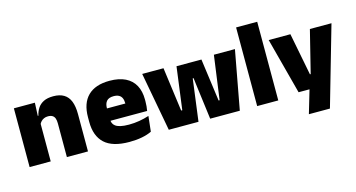

<svg xmlns="http://www.w3.org/2000/svg" viewBox="-86 -1022 2886 1555"><g transform="rotate(-15 1357.0 -244.0)"><path d="M358.5 0V-283Q358.5 -306.5 352.8 -323.5Q347 -340.5 333 -349.5Q319 -358.5 295 -358.5Q276.5 -358.5 262 -352Q247.5 -345.5 237.2 -334.8Q227 -324 221 -310.5L194 -383.5H222.5Q230 -418 247.8 -445.2Q265.5 -472.5 297.2 -488.5Q329 -504.5 378.5 -504.5Q432.5 -504.5 467.2 -483.5Q502 -462.5 518.8 -420.2Q535.5 -378 535.5 -313.5V0ZM46 0V-492.5H222L216.5 -366L223 -348V0Z M881 13Q739.5 13 673.2 -48.5Q607 -110 607 -228.5V-267Q607 -384.5 669.2 -446Q731.5 -507.5 851 -507.5Q930.5 -507.5 983.5 -481.2Q1036.5 -455 1063.2 -405.8Q1090 -356.5 1090 -287V-271.5Q1090 -251.5 1088.2 -230.8Q1086.5 -210 1083 -192.5H924.5Q926.5 -223 927.2 -250Q928 -277 928 -298.5Q928 -324.5 920 -342.2Q912 -360 895 -369.2Q878 -378.5 851 -378.5Q810.5 -378.5 792.2 -357.5Q774 -336.5 774 -298V-253.5L775 -234.5V-203.5Q775 -188 780.5 -173.5Q786 -159 800.8 -147.8Q815.5 -136.5 842.8 -130Q870 -123.5 913.5 -123.5Q958 -123.5 1000.5 -130.8Q1043 -138 1082.5 -151L1068.5 -22.5Q1034 -5.5 986.2 3.8Q938.5 13 881 13ZM700.5 -192.5V-296.5H1047.5V-192.5Z M1213 0 1122 -492.5H1300.5L1350 -124.5H1359.5L1406.5 -481H1615.5L1664 -124.5H1672.5L1723 -492.5H1899.5L1808.5 0H1560L1521 -302L1515 -352H1508L1501.5 -302L1462 0Z M1954 0V-659.5H2131V0Z M2524.5 -138 2429.5 -97 2528 -492.5H2709L2518 172H2341.5L2418 -87L2502 -21.5H2307L2182.5 -492.5H2364.5L2433.5 -138Z"/></g></svg>

Font: Anek Tamil Medium ExtraBold
Style: Regular
Weight: 800
Version: Version 1.003